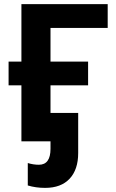

<svg xmlns="http://www.w3.org/2000/svg" viewBox="-20 -683 559 928"><path d="M500.5 -663.1V-547.9H224.1V-385.3H405.8V-270.5H224.1V0H83.5V-270.5H21.5V-385.3H83.5V-663.1ZM198.2 225.1Q152.8 225.1 114.3 213.4V105Q141.1 113.3 168 113.3Q224.1 113.3 224.1 36.1V-137.2H357.9V56.6Q357.9 136.7 316.4 180.9Q274.9 225.1 198.2 225.1Z"/></svg>

Font: Bpm'online Open Sans
Style: Bold
Weight: 700
Foundry: Ascender Corporation
Version: Version 1.10